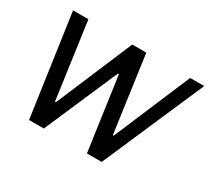

<svg xmlns="http://www.w3.org/2000/svg" viewBox="-135 -906 1225 1126"><g transform="rotate(30 477.5 -343.0)"><path d="M955 -686H860L641 -169H635L563 -686H468L249 -169H243L171 -686H67L165 0H265L480 -496H487L557 0H657Z"/></g></svg>

Font: Chivo
Style: Italic
Weight: 400
Italic angle: -8°
Designer: Hector Gatti
Foundry: Omnibus-Type
Version: Version 1.003;PS 001.003;hotconv 1.0.70;makeotf.lib2.5.58329